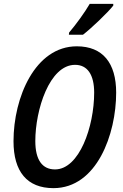

<svg xmlns="http://www.w3.org/2000/svg" viewBox="-20 -965 638 995"><path d="M337 -785H410C453 -818 539 -900 567 -936V-945H445C418 -899 376 -841 338 -796ZM257 10C482 10 582 -270 582 -485C582 -638 513 -725 378 -725C162 -725 50 -460 50 -233C50 -76 120 10 257 10ZM265 -87C200 -87 163 -135 163 -234C163 -395 236 -629 369 -629C433 -629 468 -578 468 -485C468 -309 391 -87 265 -87Z"/></svg>

Font: Noto Sans Display SemiCondensed Medium
Style: Italic
Weight: 500
Width: 4
Italic angle: -12°
Designer: Monotype Design Team
Foundry: Monotype Imaging Inc.
Version: Version 1.900